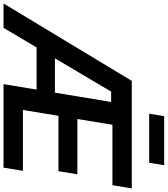

<svg xmlns="http://www.w3.org/2000/svg" viewBox="20 -1000 951 1089"><g transform="rotate(90 495.5 -455.5)"><path d="M-29.3 0 409.7 -727.5H1019.5L1001.5 -617.7H658.7L626 -418.9H939.5L921.9 -311.5H607.9L574.7 -109.9H919.9L901.9 0H428.2L529.3 -610.4H470.7L108.9 0ZM169.4 -187.5 186.5 -291.5H535.6L518.6 -187.5ZM888.2 -911.1 874 -826.2H595.7L609.9 -911.1Z"/></g></svg>

Font: Inter 24pt SemiBold
Style: Italic
Weight: 600
Italic angle: -9.3988°
Designer: Rasmus Andersson
Foundry: rsms
Version: Version 4.001;git-66647c0bb